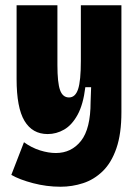

<svg xmlns="http://www.w3.org/2000/svg" viewBox="-20 -548 527 729"><path d="M210 161Q157 161 105.5 147.5Q54 134 23 116L71 -8Q100 13 132 23Q164 33 192 33Q251 33 287.5 -13Q324 -59 324 -161L326 -217H304Q296 -151 274.5 -112Q253 -73 223.5 -56Q194 -39 161 -39Q103 -39 73 -89Q43 -139 43 -248V-528H198V-301Q198 -234 208 -206Q218 -178 242 -178Q266 -178 276.5 -209.5Q287 -241 287 -317V-528H441V-122Q441 -40 422 15Q403 70 370 102Q337 134 295.5 147.5Q254 161 210 161Z"/></svg>

Font: Bricolage Grotesque 12pt Condensed ExtraBold
Style: Regular
Weight: 800
Width: 3
Designer: Mathieu Triay
Foundry: Atelier Triay
Version: Version 1.001; ttfautohint (v1.8.4.7-5d5b);gftools[0.9.33.de